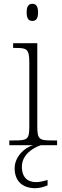

<svg xmlns="http://www.w3.org/2000/svg" viewBox="-20 -763 328 1009"><path d="M150 -653C168 -653 180 -663 180 -698C180 -732 168 -743 150 -743C132 -743 120 -732 120 -698C120 -663 132 -653 150 -653ZM29 0H155C105 13 57 64 57 121C57 187 96 226 166 226C186 226 210 220 230 211V183C203 190 190 194 169 194C131 194 95 175 95 113C95 48 157 12 195 0H280V-25H254C187 -25 176 -30 176 -98V-536H49V-511H64C120 -511 134 -506 134 -435V-97C134 -30 123 -25 56 -25H29Z"/></svg>

Font: Noto Serif Ethiopic ExtraLight
Style: Regular
Weight: 200
Designer: Monotype Design Team
Foundry: Monotype Imaging Inc.
Version: Version 2.102